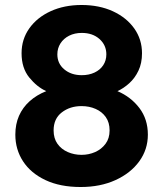

<svg xmlns="http://www.w3.org/2000/svg" viewBox="-20 -735 654 770"><path d="M303.5 15Q221 15 162.2 -12.8Q103.5 -40.5 72.5 -88Q41.5 -135.5 41.5 -195Q41.5 -237 56.2 -270.5Q71 -304 98.8 -329Q126.5 -354 165.5 -369.5Q128.5 -386 97.5 -424Q66.5 -462 66.5 -521.5Q66.5 -577.5 97.5 -621.2Q128.5 -665 183 -690Q237.5 -715 307 -715Q378 -715 432.8 -689.8Q487.5 -664.5 518.5 -620.8Q549.5 -577 549.5 -521.5Q549.5 -481.5 535.2 -451.5Q521 -421.5 498.2 -401Q475.5 -380.5 451 -369.5Q505 -346.5 539 -301.8Q573 -257 573 -195Q573 -135.5 538.5 -88Q504 -40.5 443.2 -12.8Q382.5 15 303.5 15ZM307 -114Q336 -114 361.5 -125.2Q387 -136.5 403.2 -158.2Q419.5 -180 419.5 -212Q419.5 -244 404.2 -265.5Q389 -287 363.5 -298.2Q338 -309.5 307 -309.5Q260.5 -309.5 227.8 -284.2Q195 -259 195 -212Q195 -180 210.5 -158.2Q226 -136.5 251.8 -125.2Q277.5 -114 307 -114ZM308 -433.5Q336.5 -433.5 359 -444Q381.5 -454.5 394 -473.5Q406.5 -492.5 406.5 -517Q406.5 -554 379 -578.5Q351.5 -603 308 -603Q279.5 -603 257.2 -591.8Q235 -580.5 222.5 -561Q210 -541.5 210 -517Q210 -480 237.8 -456.8Q265.5 -433.5 308 -433.5Z"/></svg>

Font: Geologica Thin Roman
Style: Bold
Weight: 700
Version: Version 1.010;gftools[0.9.28]